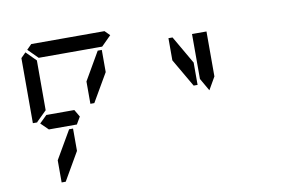

<svg xmlns="http://www.w3.org/2000/svg" viewBox="-88 -1158 1808 1203"><g transform="rotate(-10 816.0 -556.5)"><path d="M144 -969 175 -1000H641L672 -969L610 -907H590H454H362H226H206ZM130 -515 126 -510H99V-924L130 -955L192 -893V-887V-782V-576ZM144 -500 192 -547V-546H328H369L396 -500L369 -454H212H209H192V-453ZM578 -887H604V-746L500 -567H475V-709ZM341 -291 238 -113H212V-254L316 -433H341ZM1157 -567H1132L1028 -746V-887H1054L1157 -709ZM1178 -673V-887H1270V-876V-673V-601L1224 -521L1178 -601Z"/></g></svg>

Font: DSEG14 Classic
Style: Regular
Weight: 400
Designer: Keshikan(Twitter:@keshinomi_88pro)
Version: Version 0.46